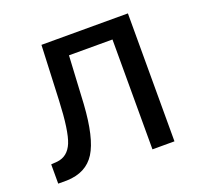

<svg xmlns="http://www.w3.org/2000/svg" viewBox="-98 -637 775 745"><g transform="rotate(-20 289.0 -264.0)"><path d="M501.5 -528.3V0H410.6V-453.6H231L220.2 -255.9Q211.4 -119.6 174.6 -61Q137.7 -2.4 57.6 0H21.5V-79.6L47.4 -81.5Q91.3 -86.4 110.4 -132.3Q129.4 -178.2 134.8 -302.2L144.5 -528.3Z"/></g></svg>

Font: Roboto-o
Style: o-Regular
Weight: 400
Designer: Google
Version: Version 2.134; 2016; ttfautohint (v1.6)